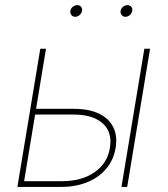

<svg xmlns="http://www.w3.org/2000/svg" viewBox="-20 -734 658 754"><path d="M112.3 -306.6H271Q328.6 -306.6 367.9 -288.1Q407.2 -269.5 424.6 -235.1Q441.9 -200.7 434.1 -153.3Q426.3 -106.4 397.7 -72Q369.1 -37.6 323.5 -18.8Q277.8 0 219.7 0H48.3L138.2 -542.5H160.6L74.7 -22.5H223.1Q300.8 -22.5 351.3 -57.6Q401.9 -92.8 411.6 -153.3Q421.9 -214.4 383.5 -249.3Q345.2 -284.2 267.6 -284.2H108.4ZM457 0 546.9 -542.5H569.3L479.5 0ZM472.7 -668Q463.4 -668 457.8 -674.8Q452.1 -681.6 453.6 -691.4Q455.1 -700.7 463.1 -707.3Q471.2 -713.9 480.5 -713.9Q490.2 -713.9 495.6 -707.3Q501 -700.7 499.5 -691.4Q497.6 -681.6 489.7 -674.8Q481.9 -668 472.7 -668ZM275.4 -668Q266.1 -668 260.5 -674.8Q254.9 -681.6 256.3 -691.4Q257.8 -700.7 265.9 -707.3Q273.9 -713.9 283.2 -713.9Q293 -713.9 298.3 -707.3Q303.7 -700.7 302.2 -691.4Q300.3 -681.6 292.5 -674.8Q284.7 -668 275.4 -668Z"/></svg>

Font: Inter 16pt Thin
Style: Italic
Weight: 250
Italic angle: -9.3988°
Version: Version 4.001;git-66647c0bb